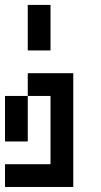

<svg xmlns="http://www.w3.org/2000/svg" viewBox="-20 -656 404 767"><path d="M181.8 -363.6H272.7V-272.7H181.8ZM181.8 -272.7H272.7V-181.8H181.8ZM181.8 -181.8H272.7V-90.9H181.8ZM181.8 -90.9H272.7V0H181.8ZM181.8 0H272.7V90.9H181.8ZM90.9 0H181.8V90.9H90.9ZM0 0H90.9V90.9H0ZM90.9 -363.6H181.8V-272.7H90.9ZM0 -272.7H90.9V-181.8H0ZM0 -181.8H90.9V-90.9H0ZM90.9 -636.4H181.8V-545.5H90.9ZM90.9 -545.5H181.8V-454.5H90.9Z"/></svg>

Font: Micro 5
Style: Regular
Weight: 400
Designer: Sarah Cadigan-Fried
Version: Version 1.000; ttfautohint (v1.8.4.7-5d5b)